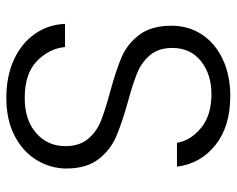

<svg xmlns="http://www.w3.org/2000/svg" viewBox="-91 -656 754 612"><g transform="rotate(90 286.0 -350.0)"><path d="M56.2 -180.2H129.9Q134.8 -129.4 174.8 -90.6Q214.8 -51.8 292 -51.8Q362.8 -51.8 404.3 -88.4Q445.8 -125 445.8 -181.2Q445.8 -226.1 422.9 -253.4Q399.9 -280.8 366 -294.4Q332 -308.1 272 -324.2Q202.1 -343.3 161.1 -361.1Q120.1 -378.9 91.1 -417Q62 -455.1 62 -520Q62 -574.2 90.1 -616.7Q118.2 -659.2 169.2 -683.1Q220.2 -707 286.1 -707Q383.3 -707 442.6 -659.4Q502 -611.8 511.2 -537.1H435.1Q428.2 -580.1 388.2 -613.5Q348.1 -647 279.8 -647Q216.8 -647 174.8 -613.5Q132.8 -580.1 132.8 -522Q132.8 -478 156 -450.9Q179.2 -423.8 213.6 -409.9Q248 -396 307.1 -379.9Q375 -360.8 417 -342.5Q459 -324.2 488 -286.1Q517.1 -248 517.1 -184.1Q517.1 -135.3 491 -91.1Q464.8 -46.9 413.8 -20Q362.8 6.8 292 6.8Q223.1 6.8 170.7 -17.1Q118.2 -41 88.1 -84Q58.1 -127 56.2 -180.2Z"/></g></svg>

Font: Poppins Light
Style: Regular
Weight: 300
Designer: Ninad Kale (Devanagari), Jonny Pinhorn (Latin)
Foundry: Indian Type Foundry
Version: 4.004